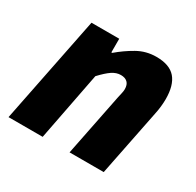

<svg xmlns="http://www.w3.org/2000/svg" viewBox="-118 -646 797 779"><g transform="rotate(30 281.0 -256.0)"><path d="M8 0 108 -500H238V-436H242Q277 -466 317.5 -489Q358 -512 406 -512Q468 -512 496 -479.5Q524 -447 524 -382Q524 -366 522 -347Q520 -328 516 -310L454 0H294L352 -290Q355 -304 357.5 -314.5Q360 -325 360 -334Q360 -355 349 -365.5Q338 -376 318 -376Q297 -376 277 -362.5Q257 -349 230 -320L168 0Z"/></g></svg>

Font: Source Sans 3 Black
Style: Italic
Weight: 900
Italic angle: -11°
Designer: Paul D. Hunt
Foundry: Adobe
Version: Version 3.052;hotconv 1.1.0;makeotfexe 2.6.0